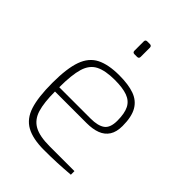

<svg xmlns="http://www.w3.org/2000/svg" viewBox="-220 -870 984 984"><g transform="rotate(45 271.5 -378.0)"><path d="M279 6Q198 6 151 -20Q104 -46 85 -105.5Q66 -165 66 -268Q66 -373 87 -431.5Q108 -490 155.5 -514Q203 -538 282 -538Q348 -538 391 -522.5Q434 -507 455.5 -469.5Q477 -432 477 -366Q477 -323 460 -296.5Q443 -270 411.5 -258Q380 -246 336 -246H107Q107 -166 121.5 -118.5Q136 -71 174.5 -49.5Q213 -28 286 -28H466V-2Q417 2 374.5 4Q332 6 279 6ZM107 -277H334Q387 -277 413 -296Q439 -315 439 -366Q439 -420 423.5 -450Q408 -480 373.5 -492.5Q339 -505 282 -505Q214 -505 175.5 -485.5Q137 -466 122 -416.5Q107 -367 107 -277ZM260 -669Q247 -669 247 -682V-749Q247 -762 260 -762H279Q285 -762 288.5 -758.5Q292 -755 292 -749V-682Q292 -669 279 -669Z"/></g></svg>

Font: Exo Thin ExtraLight
Style: Regular
Weight: 250
Version: Version 2.000